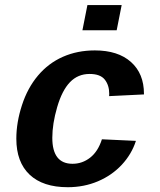

<svg xmlns="http://www.w3.org/2000/svg" viewBox="-20 -740 640 769"><path d="M251.5 9.8Q151.9 9.8 98.6 -40.5Q45.4 -90.8 45.4 -184.6Q45.4 -249.5 67.9 -318.6Q90.3 -387.7 132.1 -437.3Q173.8 -486.8 231.9 -512.5Q290 -538.1 359.9 -538.1Q452.6 -538.1 504.6 -491.7Q556.6 -445.3 556.6 -364.3V-361.8L417 -355L417.5 -364.3Q417.5 -398.4 399.7 -421.1Q381.8 -443.8 338.9 -443.8Q292 -443.8 260.3 -410.9Q228.5 -377.9 209 -311Q189.5 -244.1 189.5 -188Q189.5 -84 270.5 -84Q309.6 -84 341.1 -108.6Q372.6 -133.3 388.2 -182.1L524.4 -175.8Q507.3 -122.6 467.8 -80.1Q428.2 -37.6 372.3 -13.9Q316.4 9.8 251.5 9.8ZM310.1 -618.7 330.1 -719.7H467.3L447.3 -618.7Z"/></svg>

Font: Cousine
Style: Bold Italic
Weight: 700
Italic angle: -12°
Monospace: yes
Designer: Steve Matteson
Foundry: Ascender Corporation
Version: Version 1.20